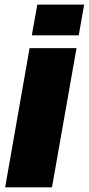

<svg xmlns="http://www.w3.org/2000/svg" viewBox="-20 -798 378 818"><path d="M2 0H201.5L306 -593H106ZM139 -778.5 115.5 -647.5H315.5L338.5 -778.5Z"/></svg>

Font: Anybody UltraCondensed Thin ExtraBold
Style: Italic
Weight: 800
Italic angle: -10°
Version: Version 1.111